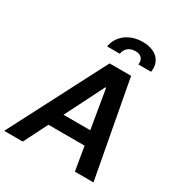

<svg xmlns="http://www.w3.org/2000/svg" viewBox="-238 -1107 1179 1257"><g transform="rotate(30 351.5 -479.0)"><path d="M463.4 -881.7C513.1 -881.7 527.3 -850.9 522.4 -815.7H618.6C632.5 -898.8 577.4 -958.1 475.5 -958.1C372.9 -958.1 299.7 -898.8 286.2 -815.7H382.5C387.1 -849.8 411.9 -881.7 463.4 -881.7ZM513.5 0H654.1L518.5 -727.3H355.8L-21 0H119.7L209.9 -179.3H483.3ZM262.8 -285.2 410.2 -578.1H415.8L465.2 -285.2Z"/></g></svg>

Font: TID UI Semi Bold
Style: Italic
Weight: 600
Italic angle: -9.39999°
Designer: The TID Project Authors
Foundry: Bakken & Bæck
Version: Version 1.001;hotconv 1.0.109;makeotfexe 2.5.65596